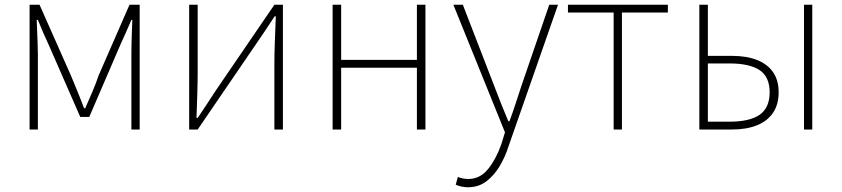

<svg xmlns="http://www.w3.org/2000/svg" viewBox="-20 -547 3556 811"><path d="M105 0V-527H147L280 -227Q294 -193 308 -159Q322 -125 335 -90H340Q355 -125 370 -159Q385 -193 396 -227L527 -527H570V0H535V-318Q535 -338 535.5 -362Q536 -386 537 -412Q538 -438 539 -463H535Q523 -435 511.5 -409Q500 -383 488 -357L357 -53H319L186 -357Q174 -383 162.5 -409Q151 -435 140 -463H135Q136 -438 137 -412Q138 -386 139 -362Q140 -338 140 -318V0Z M779 0V-527H815V-249Q815 -206 813.5 -154Q812 -102 810 -49H815Q832 -74 853.5 -106.5Q875 -139 891 -164L1139 -527H1175V0H1139V-277Q1139 -321 1141 -373Q1143 -425 1145 -478H1140Q1124 -453 1102 -420.5Q1080 -388 1063 -363L815 0Z M1385 0V-527H1421V-294H1741V-527H1777V0H1741V-261H1421V0Z M1956 244Q1943 244 1929 241Q1915 238 1905 233L1914 200Q1922 204 1934 206.5Q1946 209 1958 209Q2008 209 2042 166.5Q2076 124 2098 61L2113 12L1895 -527H1935L2068 -183Q2081 -149 2096.5 -109.5Q2112 -70 2127 -35H2132Q2145 -70 2158 -109.5Q2171 -149 2182 -183L2300 -527H2337L2127 74Q2114 115 2091 154Q2068 193 2035 218.5Q2002 244 1956 244Z M2572 0V-494H2379V-527H2801V-494H2607V0Z M2934 0V-527H2970V-311H3072Q3134 -311 3178 -293.5Q3222 -276 3245.5 -242Q3269 -208 3269 -157Q3269 -106 3245.5 -71Q3222 -36 3178 -18Q3134 0 3072 0ZM2970 -33H3061Q3147 -33 3189 -62.5Q3231 -92 3231 -157Q3231 -222 3189 -250.5Q3147 -279 3061 -279H2970ZM3376 0V-527H3411V0Z"/></svg>

Font: Noto Sans SC Thin
Style: Regular
Weight: 100
Designer: Ryoko NISHIZUKA 西塚涼子 (kana, bopomofo & ideographs); Paul D. Hunt (Latin, Greek & Cyrillic); Sandoll Communications 산돌커뮤니
Foundry: Adobe
Version: Version 2.004-H2;hotconv 1.0.118;makeotfexe 2.5.65603